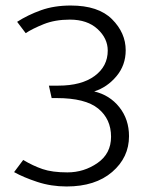

<svg xmlns="http://www.w3.org/2000/svg" viewBox="-20 -599 550 695"><path d="M236 -579Q336 -579 385.5 -529.5Q435 -480 435 -417Q435 -363 401.5 -323Q368 -283 321 -268Q377 -255 412 -211Q447 -167 447 -106Q447 -29 386 23.5Q325 76 221 76Q165 76 115 59.5Q65 43 31 24L64 -20Q99 1 134 13Q169 25 224 25Q284 25 333 -9Q382 -43 382 -104Q382 -168 335.5 -206Q289 -244 185 -244H167L157 -289H191Q275 -289 322.5 -324Q370 -359 370 -416Q370 -460 333 -494Q296 -528 233 -528Q179 -528 138 -511.5Q97 -495 73 -479L42 -520Q81 -545 128.5 -562Q176 -579 236 -579Z"/></svg>

Font: Palanquin Light
Style: Regular
Weight: 300
Designer: Pria Ravichandran
Version: Version 1.0.4